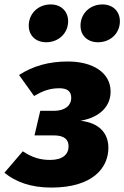

<svg xmlns="http://www.w3.org/2000/svg" viewBox="-42 -829 562 868"><path d="M167 -638C222 -638 266 -678 266 -733C266 -777 235 -809 187 -809C131 -809 88 -768 88 -713C88 -669 119 -638 167 -638ZM401 -638C457 -638 500 -678 500 -733C500 -777 469 -809 421 -809C365 -809 322 -768 322 -713C322 -669 353 -638 401 -638ZM265 -551C179 -551 108 -531 44 -490L112 -395C150 -417 181 -430 226 -430C260 -430 280 -418 280 -387C280 -352 252 -328 202 -328H140L114 -217H200C251 -217 268 -197 268 -167C268 -132 242 -106 185 -106C141 -106 105 -116 61 -145L-22 -48C30 -6 98 19 190 19C377 19 448 -70 448 -161C448 -227 406 -274 322 -283C411 -299 458 -349 458 -415C458 -501 377 -551 265 -551Z"/></svg>

Font: Fira Sans ExtraBold
Style: Italic
Weight: 800
Italic angle: -8°
Designer: bBox Type GmbH & Carrois Corporate GbR & Edenspiekermann AG
Foundry: bBox Type GmbH & Carrois Corporate GbR & Edenspiekermann AG
Version: Version 4.301;PS 004.301;hotconv 1.0.88;makeotf.lib2.5.64775